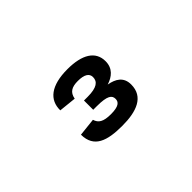

<svg xmlns="http://www.w3.org/2000/svg" viewBox="-39 -1038 697 697"><g transform="rotate(-45 310.0 -689.0)"><path d="M305.5 -832C221 -832 180.5 -799 181.5 -744.5L248.5 -737.5C253.5 -765.5 271 -775 302 -775C334.5 -775 351 -765 351 -746C351 -723 334 -709 286.5 -709H267.5V-661.5H285C341 -661.5 353 -650 353 -632C353 -616 342 -604.5 302 -604.5C262.5 -604.5 247.5 -615 241 -636.5L172 -629C172.5 -561.5 224.5 -545.5 301 -545.5C374.5 -545.5 430 -565.5 430 -629C430 -667.5 403.5 -683 369.5 -689C399.5 -698.5 424 -717.5 424 -754.5C424 -806 380.5 -832 305.5 -832Z"/></g></svg>

Font: Monaspace Argon
Style: Bold
Weight: 700
Designer: Riley Cran & the Lettermatic Team
Foundry: Lettermatic
Version: Version 1.000 (Monaspace Argon)